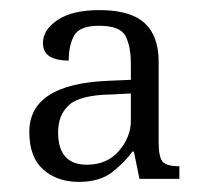

<svg xmlns="http://www.w3.org/2000/svg" viewBox="-20 -740 400 380"><path d="M136 -380Q93 -380 65.5 -404.5Q38 -429 38 -479Q38 -573 192 -580L239 -582V-614Q239 -648 228.5 -668.5Q218 -689 176 -689Q138 -689 127 -670Q116 -651 116 -620Q93 -620 79 -628Q65 -636 65 -655Q65 -681 94 -700.5Q123 -720 177 -720Q238 -720 266 -694.5Q294 -669 294 -618V-459Q294 -430 301.5 -420.5Q309 -411 335 -411V-386H256L245 -440H242Q228 -420 203 -400Q178 -380 136 -380ZM152 -414Q192 -414 215.5 -441.5Q239 -469 239 -501V-555L200 -553Q139 -552 117 -532.5Q95 -513 95 -478Q95 -414 152 -414Z"/></svg>

Font: Noto Serif Hentaigana Light
Style: Regular
Weight: 300
Designer: Kazuhiro Yamada
Foundry: nipponia
Version: Version 1.000; ttfautohint (v1.8.4.7-5d5b)